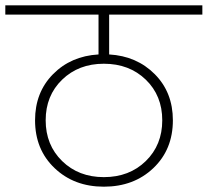

<svg xmlns="http://www.w3.org/2000/svg" viewBox="-52 -760 782 723"><path d="M339 -93Q435 -93 497 -153.5Q559 -214 559 -307Q559 -400 497 -460Q435 -520 339 -520Q244 -520 182 -460Q120 -400 120 -307Q120 -214 182 -153.5Q244 -93 339 -93ZM339 -57Q227 -57 153.5 -127Q80 -197 80 -307Q80 -412 147.5 -480.5Q215 -549 319 -555V-705H-32V-740H710V-705H359V-555Q463 -549 531 -480.5Q599 -412 599 -307Q599 -197 525.5 -127Q452 -57 339 -57Z"/></svg>

Font: Poppins ExtraLight
Style: Regular
Weight: 275
Designer: Ninad Kale (Devanagari), Jonny Pinhorn (Latin)
Foundry: Indian Type Foundry
Version: Version 3.200;PS 1.000;hotconv 16.6.54;makeotf.lib2.5.65590